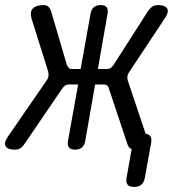

<svg xmlns="http://www.w3.org/2000/svg" viewBox="-78 -580 698 757"><path d="M21 -16Q13 -3 4 3.5Q-5 10 -20 10Q-47 10 -55.5 -3Q-64 -16 -47 -41L106 -263Q112 -271 113 -280.5Q114 -290 112 -298L46 -508Q39 -534 52 -547Q65 -560 93 -560Q107 -560 113.5 -553Q120 -546 124 -534L185 -326Q188 -318 192.5 -313Q197 -308 206 -308H240L279 -526Q282 -543 292 -551.5Q302 -560 319 -560Q336 -560 342.5 -551.5Q349 -543 346 -526L308 -308H343Q353 -308 359.5 -313Q366 -318 371 -326L504 -534Q512 -546 521.5 -553Q531 -560 545 -560Q573 -560 581 -546.5Q589 -533 572 -508L432 -297Q426 -289 424.5 -280Q423 -271 426 -262L496 -53Q508 -51 514 -44Q521 -35 518 -17L493 121Q490 139 479.5 148Q469 157 450.5 157Q432 157 425 148Q418 139 421 121L441 8Q437 6 434 4Q427 -2 423 -16L352 -229Q350 -238 345 -242.5Q340 -247 331 -247H297L258 -24Q255 -7 245 1.5Q235 10 218 10Q201 10 194 1.5Q187 -7 190 -24L230 -247H194Q185 -247 178.5 -242.5Q172 -238 166 -229Z"/></svg>

Font: Maple Mono NL Light
Style: Italic
Weight: 300
Italic angle: -10°
Monospace: yes
Designer: subframe7536
Version: Version 7.000